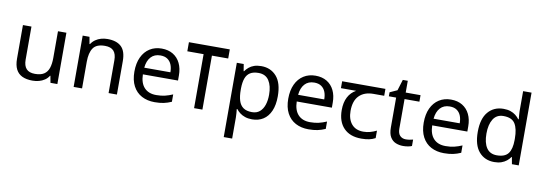

<svg xmlns="http://www.w3.org/2000/svg" viewBox="-69 -1248 5574 1975"><g transform="rotate(10 2718.5 -260.0)"><path d="M533 -536V0H461L448 -71H444Q427 -43 400 -25Q373 -7 341 1.5Q309 10 274 10Q210 10 166.5 -10.5Q123 -31 101 -74Q79 -117 79 -185V-536H168V-191Q168 -127 197 -95Q226 -63 287 -63Q347 -63 381.5 -85.5Q416 -108 430.5 -151.5Q445 -195 445 -257V-536Z M961 -546Q1057 -546 1106 -499.5Q1155 -453 1155 -349V0H1068V-343Q1068 -408 1039 -440Q1010 -472 948 -472Q859 -472 825 -422Q791 -372 791 -278V0H703V-536H774L787 -463H792Q810 -491 836.5 -509.5Q863 -528 895 -537Q927 -546 961 -546Z M1528 -546Q1597 -546 1646.5 -516Q1696 -486 1722.5 -431.5Q1749 -377 1749 -304V-251H1382Q1384 -160 1428.5 -112.5Q1473 -65 1553 -65Q1604 -65 1643.5 -74.5Q1683 -84 1725 -102V-25Q1684 -7 1644 1.5Q1604 10 1549 10Q1473 10 1414.5 -21Q1356 -52 1323.5 -113.5Q1291 -175 1291 -264Q1291 -352 1320.5 -415Q1350 -478 1403.5 -512Q1457 -546 1528 -546ZM1527 -474Q1464 -474 1427.5 -433.5Q1391 -393 1384 -321H1657Q1657 -367 1643 -401Q1629 -435 1600.5 -454.5Q1572 -474 1527 -474Z M2218 -659V-564H2048V0H1961V-564H1791V-659Z M2568 -546Q2667 -546 2727.5 -477Q2788 -408 2788 -269Q2788 -178 2760.5 -115.5Q2733 -53 2683.5 -21.5Q2634 10 2567 10Q2526 10 2494 -1Q2462 -12 2439.5 -29.5Q2417 -47 2401 -68H2395Q2397 -51 2399 -25Q2401 1 2401 20V240H2313V-536H2385L2397 -463H2401Q2417 -486 2439.5 -505Q2462 -524 2493.5 -535Q2525 -546 2568 -546ZM2552 -472Q2498 -472 2465 -451.5Q2432 -431 2417 -390Q2402 -349 2401 -286V-269Q2401 -203 2415 -157Q2429 -111 2462.5 -87Q2496 -63 2554 -63Q2603 -63 2634.5 -90Q2666 -117 2681.5 -163.5Q2697 -210 2697 -270Q2697 -362 2661.5 -417Q2626 -472 2552 -472Z M3135 -546Q3204 -546 3253.5 -516Q3303 -486 3329.5 -431.5Q3356 -377 3356 -304V-251H2989Q2991 -160 3035.5 -112.5Q3080 -65 3160 -65Q3211 -65 3250.5 -74.5Q3290 -84 3332 -102V-25Q3291 -7 3251 1.5Q3211 10 3156 10Q3080 10 3021.5 -21Q2963 -52 2930.5 -113.5Q2898 -175 2898 -264Q2898 -352 2927.5 -415Q2957 -478 3010.5 -512Q3064 -546 3135 -546ZM3134 -474Q3071 -474 3034.5 -433.5Q2998 -393 2991 -321H3264Q3264 -367 3250 -401Q3236 -435 3207.5 -454.5Q3179 -474 3134 -474Z M3708 10Q3590 10 3525 -57Q3460 -124 3460 -245Q3460 -325 3489 -380.5Q3518 -436 3572 -465H3413V-537H3865V-465H3752Q3658 -465 3604.5 -411.5Q3551 -358 3551 -252Q3551 -165 3594 -114.5Q3637 -64 3717 -64Q3754 -64 3788 -73.5Q3822 -83 3854 -99V-21Q3825 -5 3790 2.5Q3755 10 3708 10Z M4161 -62Q4181 -62 4202 -65.5Q4223 -69 4236 -73V-6Q4222 1 4196 5.5Q4170 10 4146 10Q4104 10 4068.5 -4.5Q4033 -19 4011 -55Q3989 -91 3989 -156V-468H3913V-510L3990 -545L4025 -659H4077V-536H4232V-468H4077V-158Q4077 -109 4100.5 -85.5Q4124 -62 4161 -62Z M4550 -546Q4619 -546 4668.5 -516Q4718 -486 4744.5 -431.5Q4771 -377 4771 -304V-251H4404Q4406 -160 4450.5 -112.5Q4495 -65 4575 -65Q4626 -65 4665.5 -74.5Q4705 -84 4747 -102V-25Q4706 -7 4666 1.5Q4626 10 4571 10Q4495 10 4436.5 -21Q4378 -52 4345.5 -113.5Q4313 -175 4313 -264Q4313 -352 4342.5 -415Q4372 -478 4425.5 -512Q4479 -546 4550 -546ZM4549 -474Q4486 -474 4449.5 -433.5Q4413 -393 4406 -321H4679Q4679 -367 4665 -401Q4651 -435 4622.5 -454.5Q4594 -474 4549 -474Z M5097 10Q4997 10 4937 -59.5Q4877 -129 4877 -267Q4877 -405 4937.5 -475.5Q4998 -546 5098 -546Q5140 -546 5171 -535.5Q5202 -525 5225 -507Q5248 -489 5264 -467H5270Q5269 -480 5266.5 -505.5Q5264 -531 5264 -546V-760H5352V0H5281L5268 -72H5264Q5248 -49 5225 -30.5Q5202 -12 5170.5 -1Q5139 10 5097 10ZM5111 -63Q5196 -63 5230.5 -109.5Q5265 -156 5265 -250V-266Q5265 -366 5232 -419.5Q5199 -473 5110 -473Q5039 -473 5003.5 -416.5Q4968 -360 4968 -265Q4968 -169 5003.5 -116Q5039 -63 5111 -63Z"/></g></svg>

Font: uguzrati85
Style: Book
Weight: 400
Designer: Jelle Bosma - Monotype Design Team, Universal Thirst
Foundry: Monotype Imaging Inc.
Version: Version 2.106